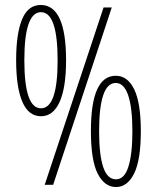

<svg xmlns="http://www.w3.org/2000/svg" viewBox="-20 -744 631 773"><path d="M144 -724Q246 -724 246 -501Q246 -391 220 -333.5Q194 -276 145 -276Q95 -276 70 -334Q45 -392 45 -502Q45 -609 69 -666.5Q93 -724 144 -724ZM430 -714 194 0H160L397 -714ZM145 -695Q78 -695 78 -501Q78 -308 145 -308Q212 -308 212 -501Q212 -695 145 -695ZM446 -439Q494 -439 520.5 -384Q547 -329 547 -216Q547 -100 520 -45.5Q493 9 447 9Q401 9 373.5 -44.5Q346 -98 346 -217Q346 -439 446 -439ZM446 -410Q379 -410 379 -215Q379 -121 395.5 -71.5Q412 -22 447 -22Q481 -22 497 -73Q513 -124 513 -215Q513 -311 496 -360.5Q479 -410 446 -410Z"/></svg>

Font: Noto Sans Khmer UI ExtraCondensed ExtraLight
Style: Regular
Weight: 200
Width: 2
Designer: Danh Hong and the Monotype Design Team
Foundry: Monotype Imaging Inc.
Version: Version 2.002; ttfautohint (v1.8.4.7-5d5b)